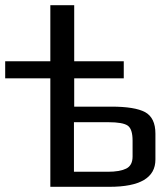

<svg xmlns="http://www.w3.org/2000/svg" viewBox="-33 -720 626 740"><path d="M-13 -418V-484H161V-700H253V-484H444V-418H253V-309H397Q486 -309 526 -288Q566 -266 566 -205V-105Q566 0 389 0H161V-418ZM383 -58Q428 -58 453 -70Q478 -82 478 -117V-178Q478 -223 459 -236Q440 -249 385 -249H252V-58Z"/></svg>

Font: Gamestation Display
Style: Regular
Weight: 400
Designer: Jonas Hecksher
Foundry: Jonas Hecksher, Playtypeª, e-types AS
Version: Version 1.003